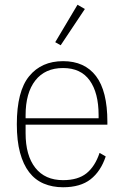

<svg xmlns="http://www.w3.org/2000/svg" viewBox="-20 -778 524 810"><path d="M246 12Q201 12 164.5 -3.5Q128 -19 103 -51.5Q78 -84 64.5 -134Q51 -184 51 -254Q51 -393 103 -456.5Q155 -520 246 -520Q337 -520 385 -457Q433 -394 433 -264V-252H88V-216Q88 -122 129 -70Q170 -18 246 -18Q309 -18 345 -47Q381 -76 400 -133L426 -118Q405 -55 362 -21.5Q319 12 246 12ZM246 -491Q170 -491 129 -438.5Q88 -386 88 -292V-279H396V-292Q396 -386 358.5 -438.5Q321 -491 246 -491ZM236 -587 213 -600 307 -758 338 -740Z"/></svg>

Font: IBM Plex Sans Cond ExtLt
Style: Regular
Weight: 200
Width: 3
Designer: Mike Abbink, Paul van der Laan, Pieter van Rosmalen
Foundry: Bold Monday
Version: Version 1.3